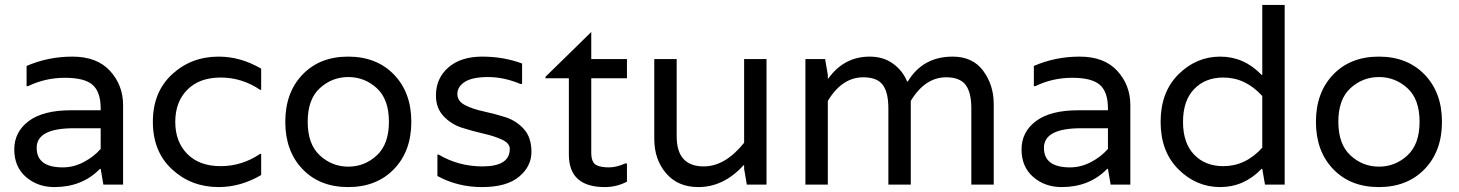

<svg xmlns="http://www.w3.org/2000/svg" viewBox="-20 -750 5926 780"><path d="M88 -482Q175 -520 274.5 -520Q374 -520 427 -462Q480 -404 480 -323V0H400L389 -64H386Q314 10 201 10Q133 10 85.5 -31Q38 -72 38 -143Q38 -214 96.5 -258Q155 -302 268 -302H389V-310Q389 -376 356.5 -405Q324 -434 244 -434Q164 -434 94 -400H88ZM389 -145V-229H280Q129 -229 129 -149.5Q129 -70 235 -70Q279 -70 320 -91.5Q361 -113 389 -145Z M1037 -385Q963 -435 876.5 -435Q790 -435 741 -385.5Q692 -336 692 -255Q692 -174 741 -124.5Q790 -75 876.5 -75Q963 -75 1037 -125H1041V-39Q958 10 868 10Q757 10 679 -62Q601 -134 601 -255Q601 -376 679 -448Q757 -520 868 -520Q958 -520 1041 -471V-385Z M1139 -255Q1139 -374 1209 -447Q1279 -520 1394.5 -520Q1510 -520 1580.5 -447Q1651 -374 1651 -255Q1651 -136 1580.5 -63Q1510 10 1394.5 10Q1279 10 1209 -63Q1139 -136 1139 -255ZM1279.5 -118.5Q1329 -73 1395 -73Q1461 -73 1510.5 -118.5Q1560 -164 1560 -255.5Q1560 -347 1510.5 -392Q1461 -437 1395 -437Q1329 -437 1279.5 -392Q1230 -347 1230 -255.5Q1230 -164 1279.5 -118.5Z M1757 -35V-122H1762Q1843 -74 1940 -74Q2051 -74 2051 -145Q2051 -168 2020 -182.5Q1989 -197 1945 -207Q1901 -217 1857 -231Q1813 -245 1782 -278Q1751 -311 1751 -362Q1751 -432 1801.5 -476Q1852 -520 1939 -520Q2026 -520 2101 -492V-409H2094Q2027 -437 1963 -437Q1899 -437 1868.5 -417.5Q1838 -398 1838 -368.5Q1838 -339 1869 -323Q1900 -307 1944.5 -297.5Q1989 -288 2033 -274Q2077 -260 2108 -226Q2139 -192 2139 -133Q2139 -74 2088.5 -32Q2038 10 1938.5 10Q1839 10 1757 -35Z M2527 -432H2382V-130Q2382 -88 2405 -78Q2424 -70 2454 -70Q2484 -70 2520 -86H2527V-12Q2485 10 2437 10Q2291 10 2291 -122V-432H2196V-438L2382 -620V-510H2527Z M2817 10Q2734 10 2686 -46Q2638 -102 2638 -186V-510H2729V-196Q2729 -74 2839 -74Q2926 -74 3003 -170V-510H3094V0H3014L3003 -64V-79H3001Q2920 10 2817 10Z M3850 -520Q3932 -520 3974.5 -462Q4017 -404 4017 -328V0H3926V-310Q3926 -375 3902.5 -405.5Q3879 -436 3824 -436Q3738 -436 3680 -340V0H3589V-310Q3589 -375 3566 -405.5Q3543 -436 3487 -436Q3401 -436 3343 -340V0H3252V-510H3332L3343 -446V-431H3345Q3409 -520 3513 -520Q3569 -520 3608.5 -491Q3648 -462 3665 -419H3668Q3729 -520 3850 -520Z M4180 -482Q4267 -520 4366.5 -520Q4466 -520 4519 -462Q4572 -404 4572 -323V0H4492L4481 -64H4478Q4406 10 4293 10Q4225 10 4177.5 -31Q4130 -72 4130 -143Q4130 -214 4188.5 -258Q4247 -302 4360 -302H4481V-310Q4481 -376 4448.5 -405Q4416 -434 4336 -434Q4256 -434 4186 -400H4180ZM4481 -145V-229H4372Q4221 -229 4221 -149.5Q4221 -70 4327 -70Q4371 -70 4412 -91.5Q4453 -113 4481 -145Z M5105 -446H5108V-730H5199V0H5119L5108 -64H5105Q5034 10 4937 10Q4840 10 4767.5 -62Q4695 -134 4695 -255Q4695 -376 4767.5 -448Q4840 -520 4937 -520Q5034 -520 5105 -446ZM4950 -75Q5040 -75 5108 -150V-360Q5040 -435 4950 -435Q4876 -435 4831 -388Q4786 -341 4786 -255Q4786 -169 4831 -122Q4876 -75 4950 -75Z M5326 -255Q5326 -374 5396 -447Q5466 -520 5581.5 -520Q5697 -520 5767.5 -447Q5838 -374 5838 -255Q5838 -136 5767.5 -63Q5697 10 5581.5 10Q5466 10 5396 -63Q5326 -136 5326 -255ZM5466.5 -118.5Q5516 -73 5582 -73Q5648 -73 5697.5 -118.5Q5747 -164 5747 -255.5Q5747 -347 5697.5 -392Q5648 -437 5582 -437Q5516 -437 5466.5 -392Q5417 -347 5417 -255.5Q5417 -164 5466.5 -118.5Z"/></svg>

Font: Varela
Style: Regular
Weight: 400
Designer: Joe Prince
Foundry: Joe Prince
Version: Version 1.000